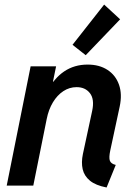

<svg xmlns="http://www.w3.org/2000/svg" viewBox="-20 -811 596 839"><path d="M445.8 8.3Q397.9 -1 373 -21.5Q348.1 -42 341.3 -71.5Q334.5 -101.1 342.3 -138.2L382.8 -326.7Q393.6 -377.4 373 -403.8Q352.5 -430.2 314.9 -430.2Q283.2 -430.2 256.6 -412.6Q230 -395 211.2 -363.8Q192.4 -332.5 184.1 -291L125.5 0H9.3L113.8 -521H225.1L211.4 -454.1H229.5L186 -410.2Q215.8 -468.8 260.3 -498.8Q304.7 -528.8 362.8 -528.8Q414.1 -528.8 449.7 -505.6Q485.4 -482.4 500 -440.9Q514.6 -399.4 502.9 -344.7L461.9 -153.8Q455.1 -121.6 460.2 -108.4Q465.3 -95.2 485.8 -90.3ZM354.5 -569.8 296.9 -615.2 435.1 -791 504.9 -726.6Z"/></svg>

Font: Reddit Sans SemiBold
Style: Italic
Weight: 600
Italic angle: -11.25°
Designer: Stephen Hutchings
Version: Version 1.013